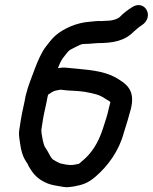

<svg xmlns="http://www.w3.org/2000/svg" viewBox="-20 -733 617 775"><path d="M269.7 -367C279.4 -367 314.5 -364 321 -362.5C361.3 -354.9 380.1 -351.9 406.5 -333.6C431.8 -317.2 426.1 -328 420.1 -299.3C412.9 -264.9 405.1 -244.7 394.5 -211.1C376 -155.6 350.1 -114.6 312.8 -83.9C293 -66.8 304.6 -73.4 276 -67.6C260.2 -65.2 243.7 -69.1 223.2 -73.4C218.2 -75 195 -87.8 192.1 -90.3C182.4 -99.9 178.8 -113.7 164.2 -135.3C158.4 -143.2 156.3 -151.6 152.7 -166.6L148.1 -192.5C147.1 -200.1 146.7 -207.2 146.8 -208.3L153.6 -252C157.4 -276.2 167 -312.8 171.6 -340.7C172.4 -344 173.1 -346.6 174.3 -351.1C180.1 -354.3 184 -357.2 187.1 -359.5L198.8 -365.7C202.9 -367 219.2 -370.6 224.5 -371C237.1 -369.7 256 -367 269.7 -367ZM373.9 -559C436 -559 483.1 -567.6 519.9 -605.3L533.7 -617.3C539.9 -622.7 541.8 -624.3 551.7 -630.7C606.2 -665.6 563.5 -739 511.3 -702.8C496.8 -693.5 478.1 -680.2 462.6 -663.7C455.3 -657.8 443.8 -652.8 425.3 -650C414.5 -649.8 400.4 -648.2 390.8 -648C374 -649.2 350.4 -646 339.2 -644.9C290.3 -641.2 238 -619 204 -589.7C188.9 -576.6 175.2 -557.6 165.6 -545.3C147.3 -522.2 131.9 -485 121.6 -458.2C108.6 -421.9 94.4 -390.5 83.7 -347.3C83.6 -346.7 83.4 -345.7 83.2 -345C79.6 -321.8 69.2 -281.4 64.6 -252L57.7 -208C55.7 -195.5 56.8 -182.1 59.3 -166.6C64 -134 67.8 -106 87.4 -77.6C94.9 -67.4 91.7 -68.8 95.8 -62C110 -38 123.5 -17.7 154.9 -0.6C177.7 11.7 192.1 13.9 214.1 17.7L237.5 21.7C249.7 23.8 263.2 22.1 278.4 19.6C312.3 13 333.6 7.6 365.9 -20.3C415.1 -62.9 459.8 -122.3 479.9 -197.6C490 -229 497.9 -255 507.7 -291.4C523.9 -354.4 503.7 -384.9 464.1 -409.5C414.2 -443.5 358.9 -449.3 287.9 -455.9L266.3 -457.9C258.9 -458.6 252.7 -459.2 245.4 -459.9C233.8 -460.8 225.3 -459.9 213.7 -457.8C216.2 -464.4 218.8 -470.6 221.8 -477.3C233.3 -499.8 232.1 -495.8 247.2 -515.6C259.1 -530 257 -528.9 278.8 -540C306 -553.2 306 -556 330.4 -556C346.8 -556 363.7 -559 373.9 -559Z"/></svg>

Font: Just Breathe
Style: BdObl3
Weight: 400
Foundry: Cannot Into Space Fonts
Version: Version 0.72